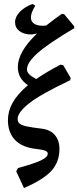

<svg xmlns="http://www.w3.org/2000/svg" viewBox="-20 -769 395 969"><path d="M299 -440 337 -375 334 -364Q186 -294 127.5 -248Q69 -202 69 -169Q69 -154 78.5 -145.5Q88 -137 113 -131.5Q138 -126 188 -120Q233 -115 256.5 -88Q280 -61 280 -17Q280 48 240 92.5Q200 137 101 180L62 96L71 79Q152 57 186.5 40.5Q221 24 221 7Q221 -3 209.5 -8Q198 -13 166 -17Q94 -24 57 -61.5Q20 -99 20 -163Q20 -208 44 -251Q68 -294 121 -339Q70 -373 70 -430Q70 -508 167 -600Q149 -596 139 -595Q101 -595 78.5 -612Q56 -629 56 -657Q56 -684 80.5 -709.5Q105 -735 144 -749L158 -740Q136 -705 136 -681Q136 -661 151.5 -650Q167 -639 195 -639Q207 -639 213 -640Q257 -675 292 -699L304 -697L354 -637L355 -627Q222 -548 169 -500.5Q116 -453 116 -419Q116 -406 127 -394.5Q138 -383 163 -370Q211 -404 286 -443Z"/></svg>

Font: Alegreya Medium
Style: Italic
Weight: 500
Italic angle: -7°
Designer: Juan Pablo del Peral
Foundry: Huerta Tipografica
Version: Version 2.008; ttfautohint (v1.8)